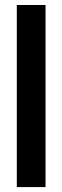

<svg xmlns="http://www.w3.org/2000/svg" viewBox="-20 -760 253 780"><path d="M48.3 0V-739.7H165V0Z"/></svg>

Font: News Cycle
Style: Bold
Weight: 700
Version: Version 0.5.1